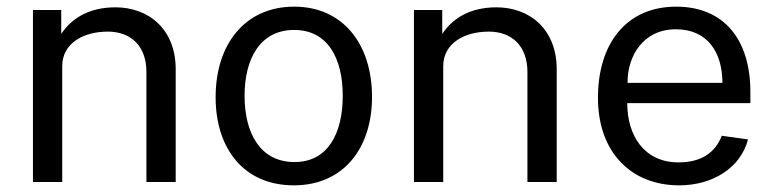

<svg xmlns="http://www.w3.org/2000/svg" viewBox="-20 -547 2328 577"><path d="M79 0H167V-348C167 -418 232 -452 304 -452C373 -452 420 -409 420 -331V0H508V-339C508 -460 426 -525 327 -525C244 -525 193 -489 164 -445V-517H79Z M863 10C1011 10 1098 -100 1098 -256C1098 -414 1011 -527 864 -527C717 -527 628 -415 628 -255C628 -99 714 10 863 10ZM865 -60C762 -60 715 -147 715 -259C715 -371 762 -457 864 -457C965 -457 1010 -372 1010 -259C1010 -147 966 -60 865 -60Z M1224 0H1312V-348C1312 -418 1377 -452 1449 -452C1518 -452 1565 -409 1565 -331V0H1653V-339C1653 -460 1571 -525 1472 -525C1389 -525 1338 -489 1309 -445V-517H1224Z M1865 -237H2235V-271C2235 -429 2155 -527 2012 -527C1863 -527 1777 -417 1777 -253C1777 -88 1878 10 2021 10C2120 10 2205 -41 2228 -128L2149 -139C2129 -87 2086 -59 2019 -59C1917 -59 1865 -138 1865 -237ZM1866 -298C1865 -377 1912 -459 2011 -459C2106 -459 2151 -390 2151 -298Z"/></svg>

Font: United Sans
Style: Regular
Weight: 400
Designer: Pablo Impallari, Rodrigo Fuenzalida (Modified by Dan O. Williams)
Version: Version 1.000;PS 001.000;hotconv 1.0.88;makeotf.lib2.5.64775